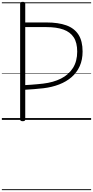

<svg xmlns="http://www.w3.org/2000/svg" viewBox="-20 -1292 1002 2069"><path d="M225 14Q211 14 204 9.5Q197 5 197 -5V-1253Q197 -1263 204 -1267.5Q211 -1272 225 -1272Q239 -1272 245.5 -1267.5Q252 -1263 252 -1253V-1050H481Q608 -1050 694.5 -1019Q781 -988 825.5 -919Q870 -850 870 -737Q870 -648 839 -579Q808 -510 751.5 -461Q695 -412 617.5 -382Q540 -352 447 -341Q396 -335 347 -331.5Q298 -328 252 -325V-5Q252 5 245.5 9.5Q239 14 225 14ZM252 -375Q282 -377 315 -379Q348 -381 381.5 -384.5Q415 -388 445 -391Q555 -404 637.5 -445.5Q720 -487 766 -559.5Q812 -632 812 -736Q812 -832 774.5 -889.5Q737 -947 663.5 -973.5Q590 -1000 481 -1000H252ZM0 747H962V757H0ZM0 -20H962V0H0ZM0 -505H962V-500H0ZM0 -1267H962V-1257H0Z"/></svg>

Font: Playwrite VN Guides
Style: Regular
Weight: 400
Designer: Veronika Burian, José Scaglione
Foundry: TypeTogether
Version: Version 1.003